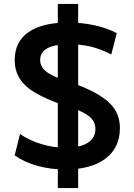

<svg xmlns="http://www.w3.org/2000/svg" viewBox="-20 -855 684 980"><path d="M313 10Q238 10 171 -8.5Q104 -27 55 -62L82 -171Q132 -137 193 -119Q254 -101 313 -101Q388 -101 427.5 -126Q467 -151 467 -197Q467 -224 452 -244Q437 -264 403 -281.5Q369 -299 311 -316Q219 -347 162.5 -380Q106 -413 80.5 -454Q55 -495 55 -548Q55 -642 125.5 -691Q196 -740 328 -740Q398 -740 462 -726Q526 -712 576 -686L548 -577Q491 -606 441.5 -617.5Q392 -629 334 -629Q260 -629 222.5 -609Q185 -589 185 -548Q185 -525 199.5 -506Q214 -487 246.5 -470.5Q279 -454 333 -437Q428 -405 484.5 -370.5Q541 -336 566.5 -295.5Q592 -255 592 -201Q592 -101 518.5 -45.5Q445 10 313 10ZM275 105V-48H379V105ZM275 -48V-373H379V-48ZM275 -373V-682H379V-373ZM275 -682V-835H379V-682Z"/></svg>

Font: M PLUS 2 Thin SemiBold
Style: Regular
Weight: 600
Version: Version 1.001